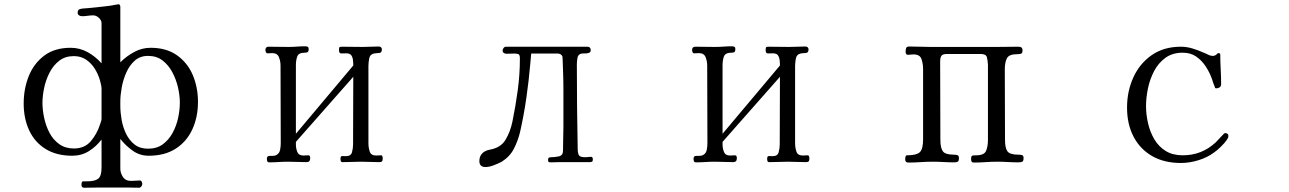

<svg xmlns="http://www.w3.org/2000/svg" viewBox="-20 -760 6040 900"><path d="M456 -344Q456 -353 453.5 -363Q451 -373 449 -382Q441 -411 424.5 -437.5Q408 -464 383.5 -480.5Q359 -497 326 -497Q286 -497 258 -475.5Q230 -454 212.5 -420Q195 -386 187 -348Q179 -310 179 -278Q179 -245 187 -207.5Q195 -170 212 -137.5Q229 -105 257.5 -84.5Q286 -64 326 -64Q377 -64 406 -98.5Q435 -133 449 -177Q451 -184 453.5 -190.5Q456 -197 456 -204ZM823 -279Q823 -312 814.5 -349.5Q806 -387 788 -421Q770 -455 742 -476.5Q714 -498 674 -498Q637 -498 612 -476Q587 -454 572 -420Q557 -386 550.5 -349.5Q544 -313 544 -284V-264Q544 -234 550 -199Q556 -164 571 -133Q586 -102 611 -82.5Q636 -63 674 -63Q715 -63 743 -83.5Q771 -104 789 -137Q807 -170 815 -207.5Q823 -245 823 -279ZM908 -282Q908 -211 881.5 -153.5Q855 -96 803.5 -63Q752 -30 677 -30Q635 -30 601.5 -54Q568 -78 544 -109V26Q543 49 555.5 68.5Q568 88 594 88Q604 88 614.5 87Q625 86 635 86Q641 86 644 91.5Q647 97 647 102Q647 108 642.5 114Q638 120 632 120Q617 120 602.5 119.5Q588 119 574 119H448Q429 119 411 119.5Q393 120 375 120Q362 120 362 107Q362 90 369 90Q376 90 387 90Q424 90 440 78Q456 66 456 26V-106Q431 -73 396.5 -51.5Q362 -30 319 -30Q245 -30 194 -61.5Q143 -93 117 -148.5Q91 -204 91 -275Q91 -343 114.5 -402.5Q138 -462 187 -499Q236 -536 311 -536Q354 -536 391 -515.5Q428 -495 456 -463V-651Q456 -665 443.5 -676.5Q431 -688 417 -688Q404 -688 391 -686Q378 -684 365 -684Q357 -684 350.5 -688Q344 -692 344 -701Q344 -714 354 -717Q362 -720 373.5 -720.5Q385 -721 394 -722Q428 -726 461.5 -729Q495 -732 529 -739Q531 -739 532.5 -739.5Q534 -740 536 -740Q542 -740 544 -730V-468Q572 -496 608.5 -516Q645 -536 686 -536Q760 -536 809.5 -501Q859 -466 883.5 -408.5Q908 -351 908 -282Z M1774 -17Q1774 -7 1770.5 -3.5Q1767 0 1757 0Q1736 0 1715.5 -1Q1695 -2 1675 -2Q1653 -2 1630.5 -1Q1608 0 1586 0Q1579 0 1577.5 -5Q1576 -10 1576 -15Q1576 -29 1584 -28.5Q1592 -28 1602 -28Q1625 -28 1630 -46.5Q1635 -65 1635 -83L1636 -400L1367 -95V-82Q1367 -65 1373.5 -48Q1380 -31 1402 -31Q1408 -31 1413.5 -31.5Q1419 -32 1426 -32Q1431 -32 1432.5 -27.5Q1434 -23 1434 -18Q1434 0 1417 0Q1395 0 1374 -1Q1353 -2 1331 -2Q1309 -2 1286.5 -0.5Q1264 1 1242 1Q1235 1 1233 -4Q1231 -9 1231 -14Q1231 -27 1238.5 -28.5Q1246 -30 1257 -29.5Q1268 -29 1277 -34Q1290 -42 1293 -58Q1296 -74 1296 -87Q1296 -179 1295.5 -270.5Q1295 -362 1295 -453Q1295 -473 1287.5 -492Q1280 -511 1256 -511Q1250 -511 1245 -510.5Q1240 -510 1235 -510Q1229 -510 1226.5 -515.5Q1224 -521 1224 -525Q1224 -541 1239 -541Q1262 -541 1285.5 -540.5Q1309 -540 1332 -540Q1352 -540 1371.5 -541.5Q1391 -543 1410 -543Q1418 -543 1422.5 -540.5Q1427 -538 1427 -530Q1427 -520 1423 -516.5Q1419 -513 1409 -513Q1380 -513 1373.5 -495.5Q1367 -478 1367 -454V-133L1636 -453Q1636 -465 1634.5 -478.5Q1633 -492 1626.5 -501Q1620 -510 1603 -510Q1591 -510 1580 -509.5Q1569 -509 1569 -525Q1569 -534 1570.5 -537.5Q1572 -541 1582 -541Q1607 -541 1632 -540.5Q1657 -540 1682 -540Q1700 -540 1718 -541Q1736 -542 1754 -542Q1770 -542 1770 -528Q1770 -512 1756.5 -511.5Q1743 -511 1732 -509Q1714 -505 1710.5 -485Q1707 -465 1707 -451V-88Q1707 -69 1713 -50Q1719 -31 1743 -31Q1748 -31 1754 -31.5Q1760 -32 1766 -32Q1771 -32 1772.5 -27Q1774 -22 1774 -17Z M2759 -14Q2759 -4 2755 -2Q2751 0 2743 0H2602Q2592 0 2582.5 0.5Q2573 1 2563 1Q2556 1 2552.5 -0.5Q2549 -2 2549 -10Q2549 -18 2552.5 -20.5Q2556 -23 2563 -23Q2580 -23 2599.5 -27Q2619 -31 2619 -53Q2619 -82 2620 -110.5Q2621 -139 2621 -167V-315Q2621 -321 2621 -340.5Q2621 -360 2620.5 -385.5Q2620 -411 2619 -435.5Q2618 -460 2617.5 -477Q2617 -494 2616 -496Q2610 -509 2594 -509H2470Q2469 -498 2468 -486.5Q2467 -475 2466 -464Q2459 -383 2447.5 -302.5Q2436 -222 2418 -142Q2408 -100 2389 -63Q2370 -26 2332 -2Q2317 6 2295 14.5Q2273 23 2256 23Q2227 23 2227 -5Q2227 -27 2240 -40.5Q2253 -54 2274 -58Q2327 -67 2349.5 -104.5Q2372 -142 2382 -190Q2397 -263 2407 -337.5Q2417 -412 2417 -486Q2417 -503 2410.5 -506Q2404 -509 2389 -509Q2381 -509 2372 -508.5Q2363 -508 2354 -508Q2348 -508 2342 -511.5Q2336 -515 2336 -522Q2336 -529 2340.5 -535Q2345 -541 2352 -541H2732Q2749 -541 2749 -525Q2749 -515 2740 -512Q2731 -509 2720.5 -509.5Q2710 -510 2703 -508Q2689 -504 2686.5 -487Q2684 -470 2684 -458Q2684 -358 2685 -258.5Q2686 -159 2688 -59Q2689 -37 2695.5 -30Q2702 -23 2725 -23Q2731 -23 2737.5 -24Q2744 -25 2750 -25Q2755 -25 2757 -21.5Q2759 -18 2759 -14Z M3774 -17Q3774 -7 3770.5 -3.5Q3767 0 3757 0Q3736 0 3715.5 -1Q3695 -2 3675 -2Q3653 -2 3630.5 -1Q3608 0 3586 0Q3579 0 3577.5 -5Q3576 -10 3576 -15Q3576 -29 3584 -28.5Q3592 -28 3602 -28Q3625 -28 3630 -46.5Q3635 -65 3635 -83L3636 -400L3367 -95V-82Q3367 -65 3373.5 -48Q3380 -31 3402 -31Q3408 -31 3413.5 -31.5Q3419 -32 3426 -32Q3431 -32 3432.5 -27.5Q3434 -23 3434 -18Q3434 0 3417 0Q3395 0 3374 -1Q3353 -2 3331 -2Q3309 -2 3286.5 -0.5Q3264 1 3242 1Q3235 1 3233 -4Q3231 -9 3231 -14Q3231 -27 3238.5 -28.5Q3246 -30 3257 -29.5Q3268 -29 3277 -34Q3290 -42 3293 -58Q3296 -74 3296 -87Q3296 -179 3295.5 -270.5Q3295 -362 3295 -453Q3295 -473 3287.5 -492Q3280 -511 3256 -511Q3250 -511 3245 -510.5Q3240 -510 3235 -510Q3229 -510 3226.5 -515.5Q3224 -521 3224 -525Q3224 -541 3239 -541Q3262 -541 3285.5 -540.5Q3309 -540 3332 -540Q3352 -540 3371.5 -541.5Q3391 -543 3410 -543Q3418 -543 3422.5 -540.5Q3427 -538 3427 -530Q3427 -520 3423 -516.5Q3419 -513 3409 -513Q3380 -513 3373.5 -495.5Q3367 -478 3367 -454V-133L3636 -453Q3636 -465 3634.5 -478.5Q3633 -492 3626.5 -501Q3620 -510 3603 -510Q3591 -510 3580 -509.5Q3569 -509 3569 -525Q3569 -534 3570.5 -537.5Q3572 -541 3582 -541Q3607 -541 3632 -540.5Q3657 -540 3682 -540Q3700 -540 3718 -541Q3736 -542 3754 -542Q3770 -542 3770 -528Q3770 -512 3756.5 -511.5Q3743 -511 3732 -509Q3714 -505 3710.5 -485Q3707 -465 3707 -451V-88Q3707 -69 3713 -50Q3719 -31 3743 -31Q3748 -31 3754 -31.5Q3760 -32 3766 -32Q3771 -32 3772.5 -27Q3774 -22 3774 -17Z M4778 -19Q4778 -6 4772.5 -2.5Q4767 1 4755 1Q4730 1 4705 -0.5Q4680 -2 4655 -2Q4627 -2 4599.5 0Q4572 2 4545 2Q4537 2 4534.5 -2.5Q4532 -7 4532 -14Q4532 -29 4538 -30.5Q4544 -32 4556 -32Q4593 -32 4602 -52.5Q4611 -73 4611 -104V-456Q4610 -477 4606 -492Q4602 -507 4576 -507H4419Q4399 -507 4393 -498.5Q4387 -490 4387 -471Q4387 -380 4387.5 -288.5Q4388 -197 4388 -105Q4388 -67 4399.5 -51Q4411 -35 4451 -35Q4460 -35 4467.5 -33Q4475 -31 4475 -19Q4475 -6 4470 -2.5Q4465 1 4453 1Q4428 1 4402.5 -0.5Q4377 -2 4352 -2Q4323 -2 4294.5 0Q4266 2 4237 2Q4223 2 4223 -14Q4223 -17 4224.5 -24.5Q4226 -32 4231 -32Q4276 -32 4291.5 -46.5Q4307 -61 4307 -107V-437Q4307 -461 4299.5 -483Q4292 -505 4262 -505Q4255 -505 4249 -504Q4243 -503 4236 -503Q4230 -503 4227.5 -507.5Q4225 -512 4225 -517Q4225 -527 4227.5 -534.5Q4230 -542 4242 -542Q4267 -542 4292.5 -541Q4318 -540 4343 -540H4650Q4676 -540 4701.5 -540.5Q4727 -541 4753 -541Q4763 -541 4768 -537.5Q4773 -534 4773 -523Q4773 -510 4765.5 -508Q4758 -506 4748 -506Q4710 -506 4700 -487Q4690 -468 4690 -435Q4690 -353 4690.5 -270.5Q4691 -188 4691 -105Q4691 -66 4702.5 -50.5Q4714 -35 4754 -35Q4763 -35 4770.5 -33Q4778 -31 4778 -19Z M5738 -123Q5738 -117 5735.5 -112Q5733 -107 5729 -102Q5721 -90 5702.5 -72Q5684 -54 5672 -46Q5640 -22 5598 -9Q5556 4 5516 4Q5437 4 5380.5 -28.5Q5324 -61 5293.5 -119.5Q5263 -178 5263 -256Q5263 -332 5292.5 -397Q5322 -462 5378.5 -501.5Q5435 -541 5516 -541Q5542 -541 5569 -533Q5596 -525 5620 -514Q5631 -510 5642.5 -504Q5654 -498 5666 -498Q5671 -498 5676 -500.5Q5681 -503 5685 -507Q5687 -511 5691 -511Q5700 -511 5700 -504Q5700 -470 5702 -435.5Q5704 -401 5704 -366Q5704 -356 5697.5 -351Q5691 -346 5682 -346Q5674 -346 5675 -351Q5671 -360 5667.5 -370Q5664 -380 5661 -390Q5650 -421 5631.5 -449Q5613 -477 5587 -495Q5561 -513 5524 -513Q5476 -513 5443 -489Q5410 -465 5390 -427Q5370 -389 5361 -345.5Q5352 -302 5352 -263Q5352 -223 5361.5 -182Q5371 -141 5391 -107Q5411 -73 5444 -52.5Q5477 -32 5524 -32Q5614 -32 5679 -93Q5688 -102 5696.5 -111.5Q5705 -121 5715 -131Q5717 -133 5718.5 -134.5Q5720 -136 5724 -136Q5729 -136 5733.5 -133Q5738 -130 5738 -123Z"/></svg>

Font: Kaisei Decol
Style: Regular
Weight: 400
Designer: Font-Kai, 金井和夫
Foundry: KAZUO KANAI
Version: Version 5.003